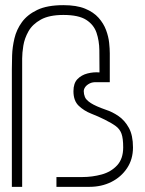

<svg xmlns="http://www.w3.org/2000/svg" viewBox="-20 -725 562 745"><path d="M26 0V-457Q26 -479 27 -510.5Q28 -542 36 -576Q44 -610 65 -639Q86 -668 124.5 -686.5Q163 -705 226 -705Q277 -705 310 -691.5Q343 -678 362.5 -656Q382 -634 391.5 -608.5Q401 -583 403.5 -559Q406 -535 406 -518V-406H355Q339 -407 327.5 -401Q316 -395 310.5 -387Q305 -379 305 -371Q305 -360 309.5 -348.5Q314 -337 332.5 -325Q351 -313 391 -299Q416 -291 440 -274.5Q464 -258 480 -229Q496 -200 496 -153Q496 -107 473 -72.5Q450 -38 412 -19Q374 0 327 0H199V-38H299Q338 -38 374.5 -48Q411 -58 434.5 -83.5Q458 -109 458 -153Q458 -188 451.5 -206Q445 -224 429.5 -235.5Q414 -247 386 -261Q362 -273 334 -284Q306 -295 285.5 -314.5Q265 -334 265 -371Q265 -402 280.5 -418Q296 -434 319.5 -440Q343 -446 366 -444V-456Q366 -493 365.5 -530Q365 -567 354.5 -598Q344 -629 314.5 -648Q285 -667 226 -667Q171 -667 138.5 -649Q106 -631 90.5 -603.5Q75 -576 70.5 -547.5Q66 -519 66 -498V0Z"/></svg>

Font: Stick No Bills ExtraLight
Style: Regular
Weight: 200
Designer: Kosala Senevirathne, Siva Puranthara, Lasantha Premarathna, Tharique Azeez
Foundry: mooniak
Version: Version 2.000